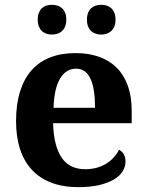

<svg xmlns="http://www.w3.org/2000/svg" viewBox="-20 -770 611 800"><path d="M296.9 -483.9Q254.9 -483.9 230.2 -442.4Q205.6 -400.9 203.1 -320.8H376Q376 -358.9 371.6 -389.2Q367.2 -419.4 357.7 -440.4Q348.1 -461.4 333.3 -472.7Q318.4 -483.9 296.9 -483.9ZM306.2 9.8Q242.7 9.8 194.1 -8.8Q145.5 -27.3 112.8 -62.5Q80.1 -97.7 63.5 -148.7Q46.9 -199.7 46.9 -265.1Q46.9 -335.4 63.5 -388.7Q80.1 -441.9 111.8 -477.5Q143.6 -513.2 189.7 -531Q235.8 -548.8 294.9 -548.8Q349.1 -548.8 392.6 -533.4Q436 -518.1 466.3 -487.8Q496.6 -457.5 512.7 -412.6Q528.8 -367.7 528.8 -308.1V-256.8H201.2Q202.6 -206.5 212.2 -170.4Q221.7 -134.3 238.5 -110.8Q255.4 -87.4 279.5 -76.2Q303.7 -64.9 335 -64.9Q360.8 -64.9 382.8 -71Q404.8 -77.1 422.6 -88.1Q440.4 -99.1 453.9 -114Q467.3 -128.9 476.1 -146Q502.9 -131.3 502.9 -97.2Q502.9 -75.7 491.2 -56.4Q479.5 -37.1 455.1 -22.5Q430.7 -7.8 393.8 1Q356.9 9.8 306.2 9.8ZM137.2 -688Q137.2 -705.1 142.1 -717Q147 -729 155 -736.3Q163.1 -743.7 173.8 -746.8Q184.6 -750 196.3 -750Q208 -750 218.8 -746.8Q229.5 -743.7 237.8 -736.3Q246.1 -729 251.2 -717Q256.3 -705.1 256.3 -688Q256.3 -671.4 251.2 -659.4Q246.1 -647.5 237.8 -640.1Q229.5 -632.8 218.8 -629.4Q208 -626 196.3 -626Q184.6 -626 173.8 -629.4Q163.1 -632.8 155 -640.1Q147 -647.5 142.1 -659.4Q137.2 -671.4 137.2 -688ZM342.3 -688Q342.3 -705.1 347.2 -717Q352.1 -729 360.4 -736.3Q368.7 -743.7 379.4 -746.8Q390.1 -750 402.3 -750Q413.6 -750 424.1 -746.8Q434.6 -743.7 442.9 -736.3Q451.2 -729 456.3 -717Q461.4 -705.1 461.4 -688Q461.4 -671.4 456.3 -659.4Q451.2 -647.5 442.9 -640.1Q434.6 -632.8 424.1 -629.4Q413.6 -626 402.3 -626Q390.1 -626 379.4 -629.4Q368.7 -632.8 360.4 -640.1Q352.1 -647.5 347.2 -659.4Q342.3 -671.4 342.3 -688Z"/></svg>

Font: Sahl Naskh
Style: Bold
Weight: 700
Designer: Pascal Zoghbi
Version: Version 1.001